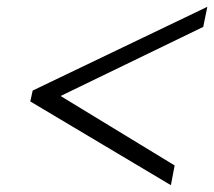

<svg xmlns="http://www.w3.org/2000/svg" viewBox="-20 -613 629 564"><path d="M69 -315 76 -347 589 -593 577 -534 158 -331 493 -127 482 -69Z"/></svg>

Font: Taviraj
Style: Italic
Weight: 400
Italic angle: -12°
Designer: Katatrad Team
Foundry: CadsonDemak
Version: Version 1.001